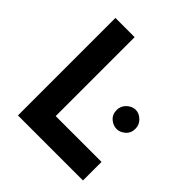

<svg xmlns="http://www.w3.org/2000/svg" viewBox="-196 -881 1025 1025"><g transform="rotate(45 317.0 -368.0)"><path d="M95 -736H240V-140H586V0H95ZM447 -393Q447 -424 469.5 -445Q492 -466 519 -466Q544 -466 566.5 -445Q589 -424 589 -393Q589 -360 566.5 -340.5Q544 -321 519 -321Q492 -321 469.5 -340.5Q447 -360 447 -393Z"/></g></svg>

Font: Reem Kufi
Style: Bold
Weight: 700
Designer: Khaled Hosny
Version: Version 1.001